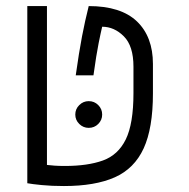

<svg xmlns="http://www.w3.org/2000/svg" viewBox="-20 -606 626 635"><path d="M191.4 9.3Q150.9 9.3 118.2 6.1Q85.4 2.9 70.3 0V-585.9H135.3V-60.5Q146.5 -59.1 161.1 -58.1Q175.8 -57.1 194.8 -57.1Q270 -57.1 320.3 -75.2Q370.6 -93.3 396 -145Q421.4 -196.8 421.4 -297.9V-385.3Q421.4 -454.1 389.6 -485.8Q357.9 -517.6 317.9 -517.6Q313.5 -499.5 306.2 -463.1Q298.8 -426.8 289.1 -356.9H230.5Q241.2 -433.1 251.2 -485.4Q261.2 -537.6 273.4 -585.9Q379.9 -585.9 432.9 -535.2Q485.8 -484.4 485.8 -394.5V-296.9Q485.8 -182.1 455.1 -115.2Q424.3 -48.3 359.4 -19.5Q294.4 9.3 191.4 9.3ZM273.4 -183.1Q255.4 -183.1 242.2 -196Q229 -209 229 -227.1Q229 -245.6 242.2 -258.5Q255.4 -271.5 273.4 -271.5Q292 -271.5 304.9 -258.5Q317.9 -245.6 317.9 -227.1Q317.9 -209 304.9 -196Q292 -183.1 273.4 -183.1Z"/></svg>

Font: Cascadia Mono PL Light
Style: Regular
Weight: 300
Monospace: yes
Designer: Aaron Bell
Foundry: Saja Typeworks
Version: Version 2404.023; ttfautohint (v1.8.4)